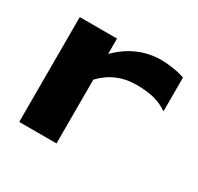

<svg xmlns="http://www.w3.org/2000/svg" viewBox="-117 -654 818 793"><g transform="rotate(30 292.0 -257.5)"><path d="M60.1 -500H237.8V-426.8Q326.2 -515.1 441.9 -515.1Q469.2 -515.1 502 -509.8Q534.7 -504.4 554.2 -496.1V-335.9Q523.4 -356.9 488.3 -366Q453.1 -375 402.8 -375Q304.2 -375 237.8 -304.2V0H60.1Z"/></g></svg>

Font: Messapia Bold
Style: Regular
Weight: 400
Designer: Luca Marsano
Foundry: Collletttivo
Version: Version 1.000;FEAKit 1.0